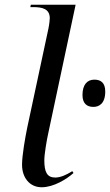

<svg xmlns="http://www.w3.org/2000/svg" viewBox="-20 -780 464 810"><path d="M156 10C206 10 261 -24 290 -50L285 -58C260 -42 235 -31 213 -31C178 -31 167 -55 167 -104C167 -131 178 -193 183 -215L299 -760H110L108 -750H120C158 -750 190 -743 190 -703C190 -697 188 -677 184 -658L95 -242C87 -203 73 -126 73 -85C73 -33 103 10 156 10ZM374 -329C398 -329 424 -343 424 -394C424 -432 404 -444 378 -444C348 -444 328 -423 328 -379C328 -343 347 -329 374 -329Z"/></svg>

Font: Noto Serif Display
Style: Italic
Weight: 400
Italic angle: -12°
Designer: Monotype Design Team
Foundry: Monotype Imaging Inc.
Version: Version 2.009